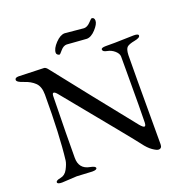

<svg xmlns="http://www.w3.org/2000/svg" viewBox="-147 -961 1064 1110"><g transform="rotate(-20 385.0 -406.0)"><path d="M360 -801 476 -790Q496 -790 514.5 -809.5Q533 -829 536 -829Q553 -829 553 -808.5Q553 -788 525 -757.5Q497 -727 470 -727L349 -736Q329 -736 311.5 -715.5Q294 -695 292 -695Q285 -695 279 -700Q273 -705 273 -712Q273 -738 303 -769.5Q333 -801 360 -801ZM25 -658 179 -653Q190 -653 203 -635.5Q216 -618 390.5 -398.5Q565 -179 583 -157.5Q601 -136 609.5 -136Q618 -136 619 -157Q621 -221 621 -477V-564Q620 -582 600.5 -599Q581 -616 555.5 -620.5Q530 -625 530 -639Q530 -650 559 -650H616L731 -653Q760 -653 760 -642Q760 -628 725 -621.5Q690 -615 677.5 -604Q665 -593 663.5 -556.5Q662 -520 662 -8Q662 17 641 17Q630 17 606 0.5Q582 -16 557.5 -49.5Q533 -83 204 -484Q191 -500 182.5 -500Q174 -500 174 -479Q169 -231 169 -104Q169 -36 233 -24Q266 -18 266 -6.5Q266 5 237 5L143 0L52 5Q23 5 23 -6.5Q23 -18 51.5 -23Q80 -28 95.5 -57.5Q111 -87 114 -107Q132 -257 132 -507Q132 -556 107.5 -580Q83 -604 42.5 -617Q2 -630 2 -644Q2 -658 25 -658Z"/></g></svg>

Font: EB Garamond
Style: Regular
Weight: 400
Version: Version 0.012